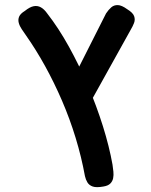

<svg xmlns="http://www.w3.org/2000/svg" viewBox="-20 -602 609 773"><path d="M396 149Q368 154 353.5 149Q339 144 332 132.5Q325 121 322 107Q308 30 284.5 -47Q261 -124 229.5 -197Q198 -270 161.5 -336Q125 -402 85 -459Q76 -472 67.5 -484.5Q59 -497 55.5 -510Q52 -523 57 -535Q62 -547 80 -558Q100 -574 115.5 -577Q131 -580 144.5 -572.5Q158 -565 170 -548Q216 -489 257.5 -414Q299 -339 334 -257Q369 -175 394.5 -93.5Q420 -12 433 61Q435 75 436.5 89Q438 103 435.5 115.5Q433 128 424 137Q415 146 396 149ZM336 -176 255 -247 407 -548Q417 -563 428 -572.5Q439 -582 454.5 -581.5Q470 -581 492 -565Q515 -551 520 -537Q525 -523 519.5 -509Q514 -495 505 -480Z"/></svg>

Font: Fredoka Medium
Style: Regular
Weight: 500
Designer: Ben Nathan
Foundry: Milena B. Brandão, Ben Nathan
Version: Version 2.001